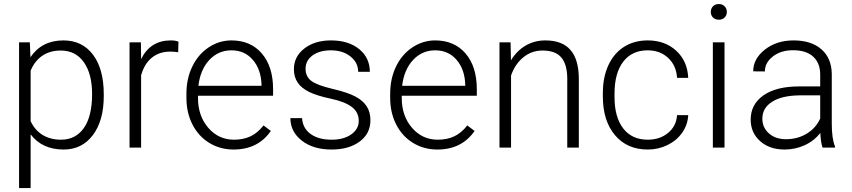

<svg xmlns="http://www.w3.org/2000/svg" viewBox="-20 -741 4276 964"><path d="M501 -258.8Q501 -135.3 446.3 -62.7Q391.6 9.8 299.8 9.8Q191.4 9.8 133.8 -66.4V203.1H75.7V-528.3H129.9L132.8 -453.6Q189.9 -538.1 298.3 -538.1Q393.1 -538.1 447 -466.3Q501 -394.5 501 -267.1ZM442.4 -269Q442.4 -370.1 400.9 -428.7Q359.4 -487.3 285.2 -487.3Q231.4 -487.3 192.9 -461.4Q154.3 -435.5 133.8 -386.2V-132.8Q154.8 -87.4 193.8 -63.5Q232.9 -39.6 286.1 -39.6Q359.9 -39.6 401.1 -98.4Q442.4 -157.2 442.4 -269Z M874.5 -478.5Q856 -481.9 835 -481.9Q780.3 -481.9 742.4 -451.4Q704.6 -420.9 688.5 -362.8V0H630.4V-528.3H687.5L688.5 -444.3Q734.9 -538.1 837.4 -538.1Q861.8 -538.1 876 -531.7Z M1152.8 9.8Q1085.4 9.8 1031 -23.4Q976.6 -56.6 946.3 -116Q916 -175.3 916 -249V-270Q916 -346.2 945.6 -407.2Q975.1 -468.3 1027.8 -503.2Q1080.6 -538.1 1142.1 -538.1Q1238.3 -538.1 1294.7 -472.4Q1351.1 -406.7 1351.1 -293V-260.3H974.1V-249Q974.1 -159.2 1025.6 -99.4Q1077.1 -39.6 1155.3 -39.6Q1202.1 -39.6 1238 -56.6Q1273.9 -73.7 1303.2 -111.3L1339.8 -83.5Q1275.4 9.8 1152.8 9.8ZM1142.1 -488.3Q1076.2 -488.3 1031 -439.9Q985.8 -391.6 976.1 -310.1H1293V-316.4Q1290.5 -392.6 1249.5 -440.4Q1208.5 -488.3 1142.1 -488.3Z M1781.2 -134.3Q1781.2 -177.7 1746.3 -204.1Q1711.4 -230.5 1641.1 -245.4Q1570.8 -260.3 1532 -279.5Q1493.2 -298.8 1474.4 -326.7Q1455.6 -354.5 1455.6 -394Q1455.6 -456.5 1507.8 -497.3Q1560.1 -538.1 1641.6 -538.1Q1730 -538.1 1783.4 -494.4Q1836.9 -450.7 1836.9 -380.4H1778.3Q1778.3 -426.8 1739.5 -457.5Q1700.7 -488.3 1641.6 -488.3Q1584 -488.3 1549.1 -462.6Q1514.2 -437 1514.2 -396Q1514.2 -356.4 1543.2 -334.7Q1572.3 -313 1649.2 -294.9Q1726.1 -276.9 1764.4 -256.3Q1802.7 -235.8 1821.3 -207Q1839.8 -178.2 1839.8 -137.2Q1839.8 -70.3 1785.9 -30.3Q1731.9 9.8 1645 9.8Q1552.7 9.8 1495.4 -34.9Q1438 -79.6 1438 -147.9H1496.6Q1500 -96.7 1539.8 -68.1Q1579.6 -39.6 1645 -39.6Q1706.1 -39.6 1743.7 -66.4Q1781.2 -93.3 1781.2 -134.3Z M2175.8 9.8Q2108.4 9.8 2054 -23.4Q1999.5 -56.6 1969.2 -116Q1939 -175.3 1939 -249V-270Q1939 -346.2 1968.5 -407.2Q1998 -468.3 2050.8 -503.2Q2103.5 -538.1 2165 -538.1Q2261.2 -538.1 2317.6 -472.4Q2374 -406.7 2374 -293V-260.3H1997.1V-249Q1997.1 -159.2 2048.6 -99.4Q2100.1 -39.6 2178.2 -39.6Q2225.1 -39.6 2261 -56.6Q2296.9 -73.7 2326.2 -111.3L2362.8 -83.5Q2298.3 9.8 2175.8 9.8ZM2165 -488.3Q2099.1 -488.3 2054 -439.9Q2008.8 -391.6 1999 -310.1H2315.9V-316.4Q2313.5 -392.6 2272.5 -440.4Q2231.4 -488.3 2165 -488.3Z M2543.5 -528.3 2545.4 -438Q2575.2 -486.8 2619.6 -512.5Q2664.1 -538.1 2717.8 -538.1Q2802.7 -538.1 2844.2 -490.2Q2885.7 -442.4 2886.2 -346.7V0H2828.1V-347.2Q2827.6 -418 2798.1 -452.6Q2768.6 -487.3 2703.6 -487.3Q2649.4 -487.3 2607.7 -453.4Q2565.9 -419.4 2545.9 -361.8V0H2487.8V-528.3Z M3232.4 -39.6Q3293.5 -39.6 3334.7 -74Q3376 -108.4 3379.4 -163.1H3435.5Q3433.1 -114.7 3405.3 -75Q3377.4 -35.2 3331.3 -12.7Q3285.2 9.8 3232.4 9.8Q3128.4 9.8 3067.6 -62.5Q3006.8 -134.8 3006.8 -256.8V-274.4Q3006.8 -352.5 3034.2 -412.6Q3061.5 -472.7 3112.5 -505.4Q3163.6 -538.1 3231.9 -538.1Q3318.8 -538.1 3375.2 -486.3Q3431.6 -434.6 3435.5 -350.1H3379.4Q3375.5 -412.1 3334.7 -450.2Q3293.9 -488.3 3231.9 -488.3Q3152.8 -488.3 3109.1 -431.2Q3065.4 -374 3065.4 -271V-253.9Q3065.4 -152.8 3109.1 -96.2Q3152.8 -39.6 3232.4 -39.6Z M3617.7 0H3559.1V-528.3H3617.7ZM3548.8 -681.2Q3548.8 -697.8 3559.6 -709.2Q3570.3 -720.7 3588.9 -720.7Q3607.4 -720.7 3618.4 -709.2Q3629.4 -697.8 3629.4 -681.2Q3629.4 -664.6 3618.4 -653.3Q3607.4 -642.1 3588.9 -642.1Q3570.3 -642.1 3559.6 -653.3Q3548.8 -664.6 3548.8 -681.2Z M4109.9 0Q4101.1 -24.9 4098.6 -73.7Q4067.9 -33.7 4020.3 -12Q3972.7 9.8 3919.4 9.8Q3843.3 9.8 3796.1 -32.7Q3749 -75.2 3749 -140.1Q3749 -217.3 3813.2 -262.2Q3877.4 -307.1 3992.2 -307.1H4098.1V-367.2Q4098.1 -423.8 4063.2 -456.3Q4028.3 -488.8 3961.4 -488.8Q3900.4 -488.8 3860.4 -457.5Q3820.3 -426.3 3820.3 -382.3L3761.7 -382.8Q3761.7 -445.8 3820.3 -491.9Q3878.9 -538.1 3964.4 -538.1Q4052.7 -538.1 4103.8 -493.9Q4154.8 -449.7 4156.2 -370.6V-120.6Q4156.2 -43.9 4172.4 -5.9V0ZM3926.3 -42Q3984.9 -42 4031 -70.3Q4077.1 -98.6 4098.1 -146V-262.2H3993.7Q3906.2 -261.2 3856.9 -230.2Q3807.6 -199.2 3807.6 -145Q3807.6 -100.6 3840.6 -71.3Q3873.5 -42 3926.3 -42Z"/></svg>

Font: Vazir Thin FD-UI
Style: Thin-FD-UI
Weight: 100
Designer: Saber Rastikerdar
Foundry: Saber Rastikerdar
Version: Version 30.1.0